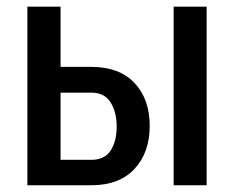

<svg xmlns="http://www.w3.org/2000/svg" viewBox="-20 -548 701 568"><path d="M159.2 -350.1H250.5Q333 -350.1 377.9 -302.5Q422.9 -254.9 422.9 -175.8Q422.9 -96.7 377.9 -48.3Q333 0 250.5 0H61V-528.3H159.2ZM591.3 0H493.7V-528.3H591.3ZM159.2 -273.9V-75.2H250.5Q289.6 -75.2 307.4 -102.8Q325.2 -130.4 325.2 -173.8Q325.2 -216.3 307.1 -245.1Q289.1 -273.9 250.5 -273.9Z"/></svg>

Font: Franco
Style: Regular
Weight: 400
Designer: Google
Version: Version 1.200311; 2013